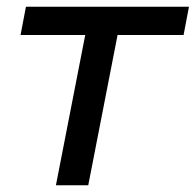

<svg xmlns="http://www.w3.org/2000/svg" viewBox="-20 -550 581 570"><path d="M146 0 233 -446H41L57 -530H541L525 -446H329L242 0Z"/></svg>

Font: Montserrat Medium
Style: Italic
Weight: 500
Italic angle: -11.3°
Designer: Julieta Ulanovsky
Foundry: Julieta Ulanovsky
Version: Version 9.000; ttfautohint (v1.8.4.7-5d5b)